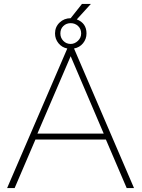

<svg xmlns="http://www.w3.org/2000/svg" viewBox="-20 -950 715 970"><path d="M354 -705 657 0H620L515 -245H159L54 0H16L320 -705Q293 -710 275.5 -731.5Q258 -753 258 -781Q258 -814 281 -836Q304 -858 337 -858L394 -930H439L368 -852Q417 -833 417 -781Q417 -753 399.5 -731.5Q382 -710 354 -705ZM285 -781Q285 -759 300 -743.5Q315 -728 337 -728Q357 -728 373.5 -743.5Q390 -759 390 -781Q390 -804 374.5 -818.5Q359 -833 337 -833Q315 -833 300 -818.5Q285 -804 285 -781ZM169 -275H504L337 -666Z"/></svg>

Font: Raleway-v4020 ExtraLight
Style: Regular
Weight: 275
Designer: Matt McInerney, Pablo Impallari, Rodrigo Fuenzalida
Foundry: Matt McInerney, Pablo Impallari, Rodrigo Fuenzalida
Version: Version 4.020;PS 004.020;hotconv 1.0.88;makeotf.lib2.5.64775